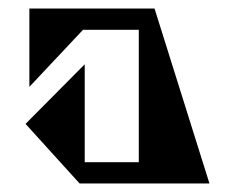

<svg xmlns="http://www.w3.org/2000/svg" viewBox="-20 -792 552 451"><path d="M472 -361H167L40 -501L179 -641V-411H306V-722H175L49 -588V-772H343Z"/></svg>

Font: Chokokutai
Style: Regular
Weight: 400
Designer: 108号,108go
Foundry: Font Zone 108
Version: Version 1.000; ttfautohint (v1.8.3)